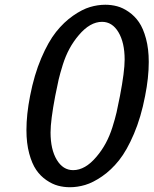

<svg xmlns="http://www.w3.org/2000/svg" viewBox="-20 -763 641 801"><path d="M190.9 -210.4Q190.9 -139.6 216.8 -96.4Q242.7 -53.2 285.2 -53.2Q335.4 -53.2 382.3 -108.9Q404.8 -135.3 421.1 -165.5Q437.5 -195.8 449 -232.2Q460.4 -268.6 466.3 -294.2Q472.2 -319.8 480.5 -362.8Q500 -464.4 500 -514.6Q500 -585.4 474.1 -628.7Q448.2 -671.9 405.8 -671.9Q355.5 -671.9 308.6 -616.2Q286.1 -589.8 269.8 -559.6Q253.4 -529.3 241.9 -492.7Q230.5 -456.1 224.6 -430.9Q218.8 -405.8 210.4 -362.8Q190.9 -260.3 190.9 -210.4ZM419.4 -743.2Q444.8 -743.2 468.8 -736.8Q492.7 -730.5 517.3 -713.4Q542 -696.3 559.8 -670.4Q577.6 -644.5 589.1 -601.8Q600.6 -559.1 600.6 -504.4Q600.6 -439 585.4 -362.8Q568.4 -273.9 538.8 -204.6Q509.3 -135.3 476.8 -94.5Q444.3 -53.7 406 -27.3Q367.7 -1 335.4 8.5Q303.2 18.1 271.5 18.1Q246.1 18.1 222.2 11.7Q198.2 5.4 173.6 -11.5Q148.9 -28.3 131.1 -54.2Q113.3 -80.1 101.8 -122.8Q90.3 -165.5 90.3 -220.2Q90.3 -285.6 105.5 -362.8Q122.6 -451.2 152.1 -520.3Q181.6 -589.4 214.1 -630.1Q246.6 -670.9 284.9 -697.5Q323.2 -724.1 355.5 -733.6Q387.7 -743.2 419.4 -743.2Z"/></svg>

Font: Aurulent Sans
Style: Italic
Weight: 400
Italic angle: -11°
Version: Version 2007.05.04